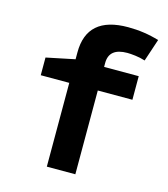

<svg xmlns="http://www.w3.org/2000/svg" viewBox="-113 -854 827 943"><g transform="rotate(15 300.0 -382.5)"><path d="M358 0V-426H534V-546H358V-566Q358 -642 451 -642Q466 -642 491.5 -639Q517 -636 542 -628L580 -742Q505 -765 422 -765Q213 -765 213 -581V-546L68 -516V-426H213V0Z"/></g></svg>

Font: Noto Sans Mono UI
Style: Bold
Weight: 700
Designer: Monotype Design team
Foundry: Monotype Imaging Inc.
Version: 1.000